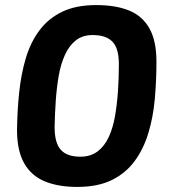

<svg xmlns="http://www.w3.org/2000/svg" viewBox="-20 -723 669 756"><path d="M284 13Q209 13 156 -9Q103 -31 75 -80.5Q47 -130 47 -212Q48 -287 55.5 -359Q63 -431 81.5 -493.5Q100 -556 135 -603Q170 -650 224.5 -676.5Q279 -703 359 -703Q436 -703 488.5 -681.5Q541 -660 568.5 -611Q596 -562 596 -480Q596 -405 589.5 -333Q583 -261 564 -198.5Q545 -136 510 -88.5Q475 -41 420 -14Q365 13 284 13ZM296 -106Q337 -106 364.5 -127Q392 -148 408.5 -184Q425 -220 433 -266.5Q441 -313 444.5 -364.5Q448 -416 448 -466Q449 -530 424 -557.5Q399 -585 345 -585Q305 -585 278.5 -564Q252 -543 235.5 -506.5Q219 -470 211 -423.5Q203 -377 199.5 -325Q196 -273 195 -223Q195 -160 219.5 -133Q244 -106 296 -106Z"/></svg>

Font: Exo 2
Style: Bold Italic
Weight: 700
Italic angle: -8°
Designer: Natanael Gama
Foundry: Natanael Gama
Version: Version 2.010